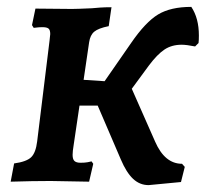

<svg xmlns="http://www.w3.org/2000/svg" viewBox="-20 -526 598 558"><path d="M558 -423Q558 -408 557 -401L547 -391Q522 -396 508 -396Q479 -396 458 -382Q437 -368 413 -336L363 -268L431 -114Q459 -50 509 -50L517 -41L506 3L412 12Q386 12 366.5 -6.5Q347 -25 331 -63L264 -219H211L194 -104Q191 -86 191 -76Q191 -63 196.5 -58Q202 -53 214 -53Q226 -53 234.5 -54.5Q243 -56 246 -57L251 -50L239 2L127 0Q75 0 11 2L21 -51Q57 -56 70.5 -69Q84 -82 88 -115L124 -408Q126 -424 126 -427Q126 -439 121 -443Q116 -447 104 -447Q93 -447 86.5 -446Q80 -445 78 -445L73 -453L83 -501L189 -500Q203 -500 247 -502Q257 -503 271 -504Q285 -505 304 -505L296 -450Q266 -444 254 -434Q242 -424 239 -403L223 -294L284 -290L361 -401Q403 -462 439.5 -484Q476 -506 536 -506Q558 -473 558 -423Z"/></svg>

Font: Alegreya SC
Style: Bold Italic
Weight: 700
Italic angle: -7°
Designer: Juan Pablo del Peral
Foundry: Huerta Tipografica
Version: Version 2.007; ttfautohint (v1.6)